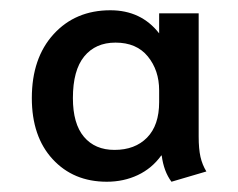

<svg xmlns="http://www.w3.org/2000/svg" viewBox="-20 -738 464 374"><path d="M42 -547Q42 -625 84.5 -671.5Q127 -718 195 -718Q255 -718 290 -673V-712H367V-472Q367 -448 370.5 -432.5Q374 -417 382 -404L314 -384Q299 -404 295 -435H294Q276 -410 248.5 -397Q221 -384 188 -384Q123 -384 82.5 -428Q42 -472 42 -547ZM290 -539V-562Q290 -601 268 -628Q246 -655 205 -655Q166 -655 144 -628Q122 -601 122 -547Q122 -497 143.5 -471.5Q165 -446 203 -446Q243 -446 266.5 -470Q290 -494 290 -539Z"/></svg>

Font: Niramit Medium
Style: Regular
Weight: 500
Designer: Katatrad Aksorn Co.,Ltd.
Foundry: Cadson Demak Co.,Ltd.
Version: Version 1.000; ttfautohint (v1.6)